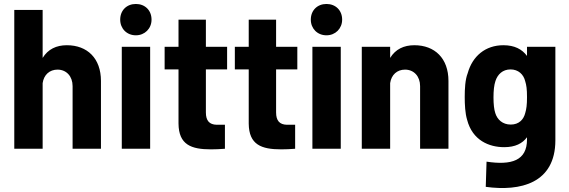

<svg xmlns="http://www.w3.org/2000/svg" viewBox="-20 -750 2870 968"><path d="M52 0H195V-331C201 -373 230 -399 270 -399C315 -399 346 -365 346 -316V0H489V-342C489 -456 420 -522 317 -522C264 -522 222 -502 195 -458V-700H52Z M594 0H737V-514H594ZM586 -651C586 -606 619 -572 665 -572C710 -572 744 -606 744 -651C744 -698 711 -730 665 -730C619 -730 586 -698 586 -651Z M1044 3C1066 3 1089 2 1114 0V-121H1072C1036 -122 1018 -141 1018 -183V-400H1125V-514H1018V-651H880V-514H810V-400H880V-127C881 -20 944 3 1044 3Z M1398 3C1420 3 1443 2 1468 0V-121H1426C1390 -122 1372 -141 1372 -183V-400H1479V-514H1372V-651H1234V-514H1164V-400H1234V-127C1235 -20 1298 3 1398 3Z M1555 0H1698V-514H1555ZM1547 -651C1547 -606 1580 -572 1626 -572C1671 -572 1705 -606 1705 -651C1705 -698 1672 -730 1626 -730C1580 -730 1547 -698 1547 -651Z M1804 0H1947V-331C1953 -373 1982 -399 2022 -399C2067 -399 2098 -365 2098 -316V0H2241V-342C2241 -456 2172 -522 2069 -522C2016 -522 1974 -502 1947 -458V-514H1804Z M2522 -8C2578 -8 2614 -27 2637 -58V-47C2637 60 2559 84 2433 65L2429 192C2604 216 2780 174 2780 -43V-514H2637V-468C2612 -502 2574 -522 2518 -522C2427 -522 2362 -467 2338 -381C2325 -348 2323 -302 2323 -260C2323 -224 2325 -179 2335 -146C2362 -42 2446 -8 2522 -8ZM2468 -259C2468 -294 2471 -321 2478 -342C2489 -375 2514 -400 2554 -400C2593 -400 2620 -375 2628 -340C2634 -321 2637 -301 2637 -260C2637 -221 2634 -200 2628 -180C2620 -148 2597 -122 2555 -122C2514 -122 2487 -147 2477 -180C2471 -198 2468 -225 2468 -259Z"/></svg>

Font: Vanilla Cream Black
Style: Regular
Weight: 900
Designer: Jeremy Tribby, Jinavaṁso
Foundry: Tribby Type
Version: Version 1.422;Glyphs 3.1.2 (3151)